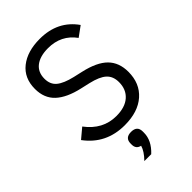

<svg xmlns="http://www.w3.org/2000/svg" viewBox="-281 -804 1143 1143"><g transform="rotate(-45 290.5 -232.5)"><path d="M338 113V124Q338 189 278 245H220Q261 203 271 167Q236 159 236 123V113Q236 66 287 66Q338 66 338 113ZM289 12Q132 12 42 -110L104 -162Q179 -62 292 -62Q366 -62 406 -97.5Q446 -133 446 -194Q446 -243 416 -270.5Q386 -298 317 -314L260 -327Q162 -349 112.5 -395Q63 -441 63 -519Q63 -610 126 -660Q189 -710 294 -710Q445 -710 525 -596L462 -550Q400 -636 290 -636Q222 -636 184 -606.5Q146 -577 146 -522Q146 -474 177.5 -448Q209 -422 277 -406L334 -393Q436 -370 482.5 -323Q529 -276 529 -198Q529 -101 465 -44.5Q401 12 289 12Z"/></g></svg>

Font: Aneliza
Style: Regular
Weight: 400
Designer: Mike Abbink, Paul van der Laan, Pieter van Rosmalen
Foundry: Bold Monday
Version: Version 3.0